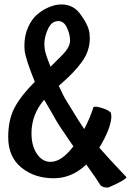

<svg xmlns="http://www.w3.org/2000/svg" viewBox="-20 -776 605 866"><path d="M465 70Q442 70 433 59Q411 24 369 -34Q304 28 223 28Q135 28 76 -20.5Q17 -69 17 -157Q17 -236 45.5 -290Q74 -344 137 -407Q95 -511 91 -549Q90 -556 90 -569Q90 -617 107.5 -655Q125 -693 151.5 -714Q178 -735 205.5 -745.5Q233 -756 257 -756Q314 -756 346 -707Q348 -704 354 -695.5Q360 -687 362 -683Q364 -679 368.5 -670.5Q373 -662 375.5 -656Q378 -650 380.5 -641.5Q383 -633 384 -623.5Q385 -614 385 -603Q385 -546 349.5 -497Q314 -448 253 -396L245 -389Q265 -346 273 -332Q345 -214 360 -194Q385 -242 399 -285Q399 -295 411 -295Q420 -295 442.5 -288Q465 -281 478 -270Q482 -266 482 -254V-245Q478 -193 428 -110Q463 -69 538 10Q550 22 550 23Q550 34 475 67Q470 70 465 70ZM208 -475 260 -527Q296 -563 296 -593Q296 -621 282 -651Q268 -681 243 -681Q213 -681 196.5 -645.5Q180 -610 180 -576Q180 -574 180.5 -569Q181 -564 181 -562Q182 -538 208 -475ZM208 -46Q258 -46 311 -116Q241 -217 232 -235Q203 -287 179 -326Q122 -259 122 -175Q122 -118 146.5 -82Q171 -46 208 -46Z"/></svg>

Font: Because We Connect
Style: Regular
Weight: 400
Designer: Liz Wetzel, Aaron Williamson, Russ McMullin
Foundry: Red Hat
Version: Version 1.000